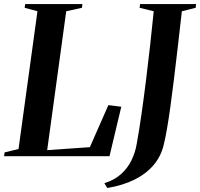

<svg xmlns="http://www.w3.org/2000/svg" viewBox="-38 -763 978 938"><path d="M-18 0 -15.5 -18.5 52.5 -35 145 -708 82.5 -725 85 -743H364.5L362.5 -725L285.5 -708L192.5 -29.5L401 -44L491.5 -249.5L554.5 -241.5L497 0ZM486 155.5 472 132Q521.5 116.5 553.8 87.2Q586 58 604.5 19.8Q623 -18.5 630 -60.5Q642 -126 653.2 -205Q664.5 -284 675.2 -370Q686 -456 695.5 -542.2Q705 -628.5 713 -708L644 -725L646.5 -743H920L918 -725L850.5 -708Q839.5 -611.5 829.8 -527.2Q820 -443 811.2 -371.2Q802.5 -299.5 794.2 -240.2Q786 -181 778 -134.8Q770 -88.5 762 -56Q748.5 1 712 43.8Q675.5 86.5 618.5 114.8Q561.5 143 486 155.5Z"/></svg>

Font: Merriweather 144pt SemiBold
Style: Italic
Weight: 600
Italic angle: -7.8°
Version: Version 2.101